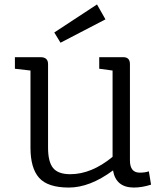

<svg xmlns="http://www.w3.org/2000/svg" viewBox="-20 -829 741 863"><path d="M564 -541V-108Q564 -53 608 -53Q633 -53 649 -59L659 1Q618 14 582 14Q501 14 488 -63Q384 14 289.5 14Q195 14 156 -29.5Q117 -73 117 -165V-512L47 -520V-572H162Q196 -572 196 -541V-165Q196 -102 218.5 -74Q241 -46 296 -46Q391 -46 486 -124V-512L426 -520V-572H534Q564 -572 564 -541ZM454 -742 252 -637 224 -683 416 -809Z"/></svg>

Font: Fauna One
Style: Regular
Weight: 400
Version: Version 1.001